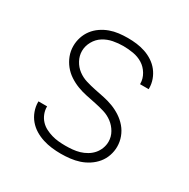

<svg xmlns="http://www.w3.org/2000/svg" viewBox="-128 -644 756 769"><g transform="rotate(30 250.0 -260.0)"><path d="M249 8Q228 8 207 5.5Q186 3 165.5 -3.5Q145 -10 127 -21Q109 -32 95.5 -48Q82 -64 74.5 -84.5Q67 -105 67 -126V-129H107V-127Q107 -111 113 -95.5Q119 -80 130 -68Q141 -56 155.5 -48.5Q170 -41 185.5 -36.5Q201 -32 217 -30.5Q233 -29 249 -29Q265 -29 281.5 -30.5Q298 -32 313.5 -36.5Q329 -41 343.5 -49.5Q358 -58 368.5 -70Q379 -82 385 -97.5Q391 -113 391 -129Q391 -152 379.5 -172Q368 -192 350 -205.5Q332 -219 310.5 -225.5Q289 -232 267 -236.5Q245 -241 223 -245.5Q201 -250 180 -258Q159 -266 140 -278.5Q121 -291 107 -308.5Q93 -326 85 -347Q77 -368 77 -391Q77 -412 83.5 -432Q90 -452 102.5 -468.5Q115 -485 132.5 -497Q150 -509 169.5 -516Q189 -523 209.5 -525.5Q230 -528 251 -528Q272 -528 292 -525.5Q312 -523 331.5 -516.5Q351 -510 368.5 -498.5Q386 -487 398.5 -471Q411 -455 418 -435.5Q425 -416 425 -395V-392H385V-394Q385 -417 372.5 -438Q360 -459 340.5 -471Q321 -483 297.5 -487Q274 -491 251 -491Q228 -491 204.5 -486.5Q181 -482 161 -469.5Q141 -457 129 -435.5Q117 -414 117 -391Q117 -369 128 -348.5Q139 -328 157 -314.5Q175 -301 196.5 -294.5Q218 -288 240 -283.5Q262 -279 284 -274.5Q306 -270 327 -262Q348 -254 367 -241.5Q386 -229 400.5 -212Q415 -195 423 -173.5Q431 -152 431 -129Q431 -108 424 -87.5Q417 -67 403.5 -50.5Q390 -34 371.5 -22Q353 -10 333 -3.5Q313 3 291.5 5.5Q270 8 249 8Z"/></g></svg>

Font: Iosevka SS18 Extralight
Style: Regular
Weight: 200
Monospace: yes
Designer: Belleve Invis
Foundry: Belleve Invis
Version: Version 25.1.1; ttfautohint (v1.8.4)